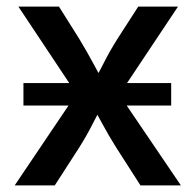

<svg xmlns="http://www.w3.org/2000/svg" viewBox="-20 -560 591 580"><path d="M50.8 -241.2V-309.1H497.1V-241.2ZM24.4 0 238.3 -317.4 237.3 -236.8 35.6 -540H158.2L219.2 -442.9Q243.2 -403.3 262.5 -367.2Q281.7 -331.1 301.8 -296.4H253.4Q273.9 -330.6 292 -366.9Q310.1 -403.3 335 -442.9L397.5 -540H517.6L314 -234.4V-313L526.4 0H404.3L332 -112.8Q307.6 -151.4 288.6 -187Q269.5 -222.7 250 -255.9H297.9Q278.3 -222.7 260.5 -187Q242.7 -151.4 218.3 -112.8L145.5 0Z"/></svg>

Font: V-Inter
Style: Medium-500
Weight: 500
Designer: Rasmus Andersson
Foundry: rsms
Version: Version 4.000;git-4146feb